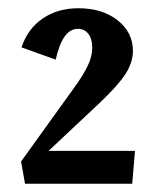

<svg xmlns="http://www.w3.org/2000/svg" viewBox="-20 -814 386 466"><path d="M40.7 -368 31.2 -422.1 159.2 -600Q182.8 -632.5 193.3 -655.1Q203.9 -677.6 203.9 -698.2Q203.9 -719.8 194.4 -731.9Q184.9 -744 169.3 -744Q150.2 -744 137.1 -725.8Q124.1 -707.5 115.1 -669.3L32.2 -699Q47.5 -744.7 83.9 -769.3Q120.4 -794 170 -794Q228.7 -794 265.7 -764.6Q302.6 -735.3 302.6 -690.4Q302.6 -662.6 284.5 -634.4Q266.3 -606.2 220.7 -563.1L73.3 -424.7L64 -447.9H307.6L300.9 -368Z"/></svg>

Font: Sutasoma
Style: Regular
Weight: 400
Designer: Izhar Fathurrohim, Akbar Rohmanto, Arusyal Khofiqoini
Foundry: Kiwari Kolektiv
Version: Version 1.102